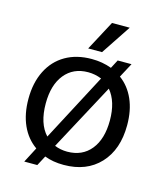

<svg xmlns="http://www.w3.org/2000/svg" viewBox="-111 -784 779 911"><g transform="rotate(15 278.5 -328.5)"><path d="M36 0ZM521 -250Q521 -130 455.5 -60Q390 10 278 10Q225 10 184 -6L158 43H94L133 -32Q86 -65 61 -120.5Q36 -176 36 -250Q36 -329 65.5 -388Q95 -447 149.5 -478.5Q204 -510 278 -510Q331 -510 376 -493L398 -535H466L428 -464Q473 -431 497 -376.5Q521 -322 521 -250ZM169 -100 344 -432Q312 -445 278 -445Q205 -445 163 -393Q121 -341 121 -250Q121 -151 169 -100ZM436 -250Q436 -343 392 -395L216 -67Q245 -55 278 -55Q352 -55 394 -107Q436 -159 436 -250ZM326 -700H413L316 -554H248Z"/></g></svg>

Font: Sarabun
Style: Regular
Weight: 400
Designer: Suppakit Chalermlarp | Katatrad Co.,Ltd.
Foundry: Cadson Demak Co.,Ltd.
Version: Version 1.000; ttfautohint (v1.6)